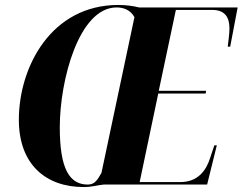

<svg xmlns="http://www.w3.org/2000/svg" viewBox="-20 -744 978 774"><path d="M317 10C354 10 373 2 398 0H815L854 -158H844L827 -107C811 -56 777 -10 707 -10H543L618 -367H809L811 -378H620L689 -704H836C885 -704 905 -676 905 -630C905 -608 900 -572 898 -556H908L938 -714H541C516 -720 489 -724 457 -724C187 -724 56 -475 56 -261C56 -82 164 10 317 10ZM334 0C259 0 221 -65 221 -231C221 -420 298 -714 450 -714C480 -714 506 -703 522 -675L389 -47C373 -19 362 0 334 0Z"/></svg>

Font: Noto Serif Display Condensed ExtraBold
Style: Italic
Weight: 800
Width: 3
Italic angle: -12°
Designer: Monotype Design Team
Foundry: Monotype Imaging Inc.
Version: Version 2.009